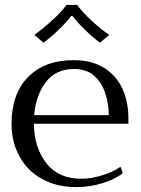

<svg xmlns="http://www.w3.org/2000/svg" viewBox="-20 -752 574 782"><path d="M219 -631C240 -651 257 -670 270 -687C270 -687 275 -687 275 -687C288 -670 305 -651 326 -631C347 -610 367 -593 387 -578C387 -578 425 -610 425 -610C404 -624 380 -643 354 -667C328 -691 308 -713 294 -732C294 -732 251 -732 251 -732C237 -713 217 -691 191 -668C165 -644 141 -625 120 -610C120 -610 157 -578 157 -578C177 -593 198 -610 219 -631ZM503 -248C503 -248 503 -271 503 -271C503 -314 495 -354 479 -390C463 -425 438 -454 405 -475C372 -496 330 -507 280 -507C201 -507 140 -484 95 -439C50 -394 27 -330 27 -248C27 -197 38 -153 60 -114C81 -75 112 -44 152 -23C191 -1 237 10 290 10C330 10 367 4 401 -7C434 -18 461 -31 480 -47C480 -47 471 -73 471 -73C450 -58 425 -47 396 -38C367 -29 339 -24 312 -24C249 -24 202 -45 169 -87C136 -129 119 -183 118 -248C118 -248 503 -248 503 -248ZM423 -283C423 -283 119 -283 119 -283C124 -338 140 -383 167 -418C194 -453 232 -471 282 -471C315 -471 343 -462 364 -443C385 -424 400 -400 409 -371C418 -342 423 -313 423 -283Z"/></svg>

Font: BUSH 25 TRIRONG 0515 A
Style: Regular
Weight: 400
Designer: Katatrad Team
Foundry: CadsonDemak